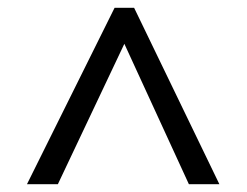

<svg xmlns="http://www.w3.org/2000/svg" viewBox="-20 -739 632 491"><path d="M273 -719H323L541 -268H463L298 -627L128 -268H49Z"/></svg>

Font: lbangla05
Style: Book
Weight: 400
Designer: Jelle Bosma - Monotype Design Team
Foundry: Monotype Imaging Inc.
Version: Version 2.003